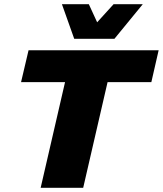

<svg xmlns="http://www.w3.org/2000/svg" viewBox="-20 -901 781 921"><path d="M336 -715 277 -881H406L446 -794L525 -881H665L529 -715ZM741 -660 706 -507H496L379 0H175L292 -507H81L117 -660Z"/></svg>

Font: Elaine Sans ExtraBold
Style: Italic
Weight: 800
Italic angle: -13°
Designer: Wei Huang
Foundry: Wei Huang
Version: Version 2.001;December 24, 2019;FontCreator 12.0.0.2547 64-b